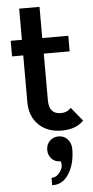

<svg xmlns="http://www.w3.org/2000/svg" viewBox="-63 -706 503 1043"><g transform="rotate(-5 188.0 -184.5)"><path d="M315 -109 376 -34Q334 10 257 10Q177 10 130 -37Q83 -84 83 -160V-415H22V-500H83V-670H194V-500H336V-415H195V-160Q195 -85 260 -85Q294 -85 315 -109ZM236 40Q265 40 284.5 61Q304 82 304 115Q304 195 269.5 249.5Q235 304 178 301V261Q204 261 221.5 238.5Q239 216 239 197.5Q239 179 235 176Q206 176 187 157Q168 138 168 108Q168 79 187 59.5Q206 40 236 40Z"/></g></svg>

Font: Orkney Medium
Style: Regular
Weight: 500
Designer: Samuel Oakes and Alfredo Marco Pradil
Foundry: Alfredo Marco Pradil
Version: 1.0; ttfautohint (v1.5)